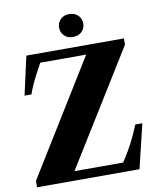

<svg xmlns="http://www.w3.org/2000/svg" viewBox="-101 -1045 933 1124"><g transform="rotate(-10 365.0 -483.0)"><path d="M99 -770H679V-733L259 -55H548L560 -73Q614 -155 657 -262H699L636 0H27V-38L445 -715H172L160 -693Q108 -599 89 -541H48ZM387 -966Q420 -966 440 -946Q460 -926 460 -898Q460 -870 440.5 -850Q421 -830 387 -830Q354 -830 335 -850Q316 -870 316 -898Q316 -926 335.5 -946Q355 -966 387 -966Z"/></g></svg>

Font: Libre Caslon Text
Style: Bold
Weight: 700
Designer: Pablo Impallari, Rodrigo Fuenzalida
Foundry: Pablo Impallari, Rodrigo Fuenzalida
Version: Version 1.002